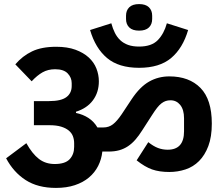

<svg xmlns="http://www.w3.org/2000/svg" viewBox="-20 -937 1063 940"><path d="M661 -787Q629 -787 613 -802.5Q597 -818 597 -844V-860Q597 -886 613 -901.5Q629 -917 661 -917Q693 -917 709 -901.5Q725 -886 725 -860V-844Q725 -818 709 -802.5Q693 -787 661 -787ZM661 -605Q561 -605 504 -653Q447 -701 421 -790L525 -823Q532 -797 542.5 -776Q553 -755 569 -740Q585 -725 607.5 -717Q630 -709 661 -709Q722 -709 752.5 -740.5Q783 -772 797 -823L901 -790Q875 -701 818 -653Q761 -605 661 -605ZM254 -17Q165 -17 105.5 -55.5Q46 -94 10 -162L109 -236Q138 -184 170.5 -159Q203 -134 248 -134Q299 -134 321 -157.5Q343 -181 343 -218V-236Q343 -254 337 -270Q331 -286 316.5 -298Q302 -310 279 -317Q256 -324 222 -324H146V-442H220Q279 -442 305 -461.5Q331 -481 331 -516V-530Q331 -557 311.5 -577.5Q292 -598 250 -598Q215 -598 188.5 -583Q162 -568 135 -539L55 -622Q90 -663 137 -685.5Q184 -708 255 -708Q310 -708 349.5 -693.5Q389 -679 414.5 -655.5Q440 -632 452 -601.5Q464 -571 464 -539Q464 -485 435 -446Q406 -407 352 -390V-384Q386 -377 413 -359.5Q440 -342 457 -313H486Q513 -313 533 -328.5Q553 -344 576 -378L625 -452Q665 -512 710 -537.5Q755 -563 809 -563Q906 -563 961.5 -506.5Q1017 -450 1017 -332Q1017 -267 1000 -222Q983 -177 954.5 -148.5Q926 -120 888 -107.5Q850 -95 809 -95Q760 -95 724.5 -107.5Q689 -120 649 -152L706 -241Q731 -221 753.5 -212.5Q776 -204 801 -204Q881 -204 881 -294V-358Q881 -400 862.5 -423Q844 -446 815 -446Q802 -446 791.5 -442.5Q781 -439 770.5 -431Q760 -423 749 -409Q738 -395 724 -373L677 -300Q660 -273 643 -253.5Q626 -234 606.5 -221Q587 -208 564 -201.5Q541 -195 512 -195H481Q477 -157 460.5 -124.5Q444 -92 415.5 -68Q387 -44 346.5 -30.5Q306 -17 254 -17Z"/></svg>

Font: IBM Plex Sans Devanagari
Style: Bold
Weight: 700
Designer: Mike Abbink, Paul van der Laan, Pieter van Rosmalen, Erin McLaughlin
Foundry: Bold Monday
Version: Version 1.1